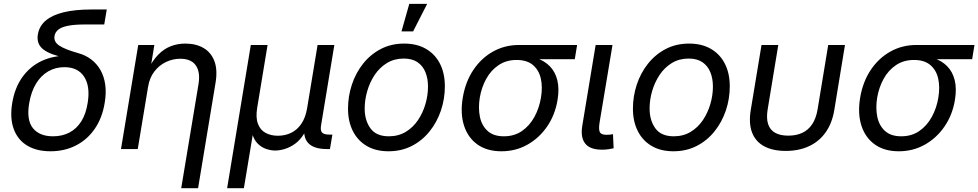

<svg xmlns="http://www.w3.org/2000/svg" viewBox="-20 -777 5101 1001"><path d="M243.2 11.7Q171.4 11.7 122.1 -17.8Q72.8 -47.4 51.8 -103.8Q30.8 -160.2 43.5 -238.8Q56.6 -318.8 96.2 -374.3Q135.7 -429.7 194.8 -458Q253.9 -486.3 325.2 -486.3L323.2 -475.1Q285.2 -482.9 255.9 -493.4Q226.6 -503.9 207.5 -518.1Q188.5 -532.2 180.7 -552.2Q172.9 -572.3 177.7 -599.6Q185.5 -642.1 219.2 -670.4Q252.9 -698.7 312.3 -713.1Q371.6 -727.5 455.1 -727.5H536.6L523.4 -649.4H422.4Q369.1 -649.4 335.2 -642.8Q301.3 -636.2 284.4 -622.8Q267.6 -609.4 264.2 -589.4Q261.7 -574.2 267.8 -561.8Q273.9 -549.3 289.3 -539.1Q304.7 -528.8 329.1 -519.3Q353.5 -509.8 387.7 -500Q425.8 -489.7 455.3 -467.3Q484.9 -444.8 503.7 -411.9Q522.5 -378.9 528.6 -335.9Q534.7 -293 525.9 -241.2Q513.2 -162.1 473.9 -105.2Q434.6 -48.3 375.2 -18.3Q315.9 11.7 243.2 11.7ZM256.3 -66.4Q304.2 -66.4 341.8 -85.9Q379.4 -105.5 404.1 -144.8Q428.7 -184.1 437.5 -243.2Q450.7 -328.6 418.2 -377.7Q385.7 -426.8 315.9 -426.8Q269 -426.8 231.2 -404.8Q193.4 -382.8 168 -341.1Q142.6 -299.3 132.3 -239.7Q117.2 -151.4 151.6 -108.9Q186 -66.4 256.3 -66.4Z M752 -324.2 698.2 0H610.8L700.7 -542.5H784.7L763.2 -411.1H750Q775.4 -461.9 805.2 -492.2Q835 -522.5 870.4 -536.1Q905.8 -549.8 946.3 -549.8Q1001 -549.8 1040.5 -527.1Q1080.1 -504.4 1097.7 -458.7Q1115.2 -413.1 1103.5 -343.8L1012.7 204.1H924.8L1014.6 -336.4Q1025.4 -400.9 1001 -435.8Q976.6 -470.7 919.9 -470.7Q881.3 -470.7 845.7 -453.9Q810.1 -437 784.9 -404.5Q759.8 -372.1 752 -324.2Z M1164.1 204.1 1287.6 -542.5H1375L1320.8 -214.8Q1312.5 -163.1 1325 -130.9Q1337.4 -98.6 1365 -84Q1392.6 -69.3 1428.7 -69.3Q1466.8 -69.3 1498.3 -84.7Q1529.8 -100.1 1551.5 -132.1Q1573.2 -164.1 1581.5 -214.8L1635.7 -542.5H1723.1L1653.8 -123Q1649.4 -96.2 1659.2 -85.7Q1668.9 -75.2 1698.7 -75.2H1712.9L1700.2 0H1683.1Q1616.2 0 1587.2 -31Q1558.1 -62 1568.4 -122.6L1576.7 -171.9H1596.7Q1587.9 -117.7 1566.9 -82.5Q1545.9 -47.4 1518.8 -27.8Q1491.7 -8.3 1464.4 -0.2Q1437 7.8 1415 7.8Q1393.1 7.8 1368.4 -0.2Q1343.8 -8.3 1323.7 -28.1Q1303.7 -47.9 1294.4 -82.8Q1285.2 -117.7 1293.9 -171.9H1314L1251.5 204.1Z M2005.4 11.7Q1939.5 11.7 1892.3 -15.9Q1845.2 -43.5 1819.8 -93.5Q1794.4 -143.6 1794.4 -210.4Q1794.4 -274.9 1814.5 -335.7Q1834.5 -396.5 1872.8 -444.8Q1911.1 -493.2 1965.3 -521.5Q2019.5 -549.8 2087.4 -549.8Q2152.8 -549.8 2200.4 -522.5Q2248 -495.1 2273.7 -445.1Q2299.3 -395 2299.3 -327.1Q2299.3 -261.7 2278.8 -200.9Q2258.3 -140.1 2219.7 -92Q2181.2 -43.9 2127 -16.1Q2072.8 11.7 2005.4 11.7ZM2007.3 -66.4Q2057.1 -66.4 2095.5 -89.6Q2133.8 -112.8 2159.4 -151.1Q2185.1 -189.5 2198.2 -235.1Q2211.4 -280.8 2211.4 -325.7Q2211.4 -367.2 2198.2 -400.1Q2185.1 -433.1 2157.2 -452.4Q2129.4 -471.7 2085 -471.7Q2035.6 -471.7 1997.6 -448.5Q1959.5 -425.3 1933.8 -387Q1908.2 -348.6 1894.8 -302.7Q1881.3 -256.8 1881.3 -210.9Q1881.3 -149.4 1911.4 -107.9Q1941.4 -66.4 2007.3 -66.4ZM2073.2 -613.3 2113.8 -756.8H2207L2133.8 -613.3Z M2594.2 11.7Q2519.5 11.7 2469.7 -23.4Q2419.9 -58.6 2399.4 -121.6Q2378.9 -184.6 2392.6 -267.6Q2406.7 -351.1 2448 -412.6Q2489.3 -474.1 2550.5 -508.3Q2611.8 -542.5 2686 -542.5H2988.8L2976.6 -468.3H2743.2L2673.3 -464.4Q2619.6 -464.4 2579.8 -437.7Q2540 -411.1 2515.4 -366.7Q2490.7 -322.3 2481.4 -268.1Q2472.7 -214.4 2481.9 -168.5Q2491.2 -122.6 2522 -94.5Q2552.7 -66.4 2606.9 -66.4Q2661.1 -66.4 2701.2 -94Q2741.2 -121.6 2766.4 -167.7Q2791.5 -213.9 2800.3 -268.1Q2809.6 -323.2 2799.6 -367.4Q2789.6 -411.6 2758.5 -438Q2727.5 -464.4 2673.3 -464.4L2677.2 -488.8Q2731.9 -488.8 2775.1 -474.6Q2818.4 -460.4 2846.7 -431.4Q2875 -402.3 2885.7 -358.6Q2896.5 -314.9 2886.7 -255.4Q2874 -178.2 2832.8 -117.9Q2791.5 -57.6 2730 -22.9Q2668.5 11.7 2594.2 11.7Z M3118.7 3.4Q3056.2 3.4 3031 -28.6Q3005.9 -60.5 3015.6 -120.6L3085.4 -542.5H3173.3L3106.4 -141.1Q3100.1 -104.5 3106.7 -89.4Q3113.3 -74.2 3141.6 -74.2Q3154.8 -74.2 3162.1 -75.2Q3169.4 -76.2 3175.8 -77.6L3179.2 -3.9Q3168.9 -1.5 3152.8 1Q3136.7 3.4 3118.7 3.4Z M3490.7 11.7Q3424.8 11.7 3377.7 -15.9Q3330.6 -43.5 3305.2 -93.5Q3279.8 -143.6 3279.8 -210.4Q3279.8 -274.9 3299.8 -335.7Q3319.8 -396.5 3358.2 -444.8Q3396.5 -493.2 3450.7 -521.5Q3504.9 -549.8 3572.8 -549.8Q3638.2 -549.8 3685.8 -522.5Q3733.4 -495.1 3759 -445.1Q3784.7 -395 3784.7 -327.1Q3784.7 -261.7 3764.2 -200.9Q3743.7 -140.1 3705.1 -92Q3666.5 -43.9 3612.3 -16.1Q3558.1 11.7 3490.7 11.7ZM3492.7 -66.4Q3542.5 -66.4 3580.8 -89.6Q3619.1 -112.8 3644.8 -151.1Q3670.4 -189.5 3683.6 -235.1Q3696.8 -280.8 3696.8 -325.7Q3696.8 -367.2 3683.6 -400.1Q3670.4 -433.1 3642.6 -452.4Q3614.7 -471.7 3570.3 -471.7Q3521 -471.7 3482.9 -448.5Q3444.8 -425.3 3419.2 -387Q3393.6 -348.6 3380.1 -302.7Q3366.7 -256.8 3366.7 -210.9Q3366.7 -149.4 3396.7 -107.9Q3426.8 -66.4 3492.7 -66.4Z M4076.7 9.8Q4007.8 9.8 3963.1 -14.9Q3918.5 -39.6 3900.6 -86.9Q3882.8 -134.3 3894 -203.1L3950.2 -542.5H4037.6L3982.4 -207.5Q3974.6 -160.6 3984.6 -130.1Q3994.6 -99.6 4021.2 -84.7Q4047.9 -69.8 4089.4 -69.8Q4131.8 -69.8 4163.3 -84.7Q4194.8 -99.6 4214.8 -130.1Q4234.9 -160.6 4242.7 -207.5L4297.9 -542.5H4385.3L4329.6 -203.1Q4318.4 -135.3 4284.9 -87.6Q4251.5 -40 4198.5 -15.1Q4145.5 9.8 4076.7 9.8Z M4666 11.7Q4591.3 11.7 4541.5 -23.4Q4491.7 -58.6 4471.2 -121.6Q4450.7 -184.6 4464.4 -267.6Q4478.5 -351.1 4519.8 -412.6Q4561 -474.1 4622.3 -508.3Q4683.6 -542.5 4757.8 -542.5H5060.5L5048.3 -468.3H4814.9L4745.1 -464.4Q4691.4 -464.4 4651.6 -437.7Q4611.8 -411.1 4587.2 -366.7Q4562.5 -322.3 4553.2 -268.1Q4544.4 -214.4 4553.7 -168.5Q4563 -122.6 4593.8 -94.5Q4624.5 -66.4 4678.7 -66.4Q4732.9 -66.4 4772.9 -94Q4813 -121.6 4838.1 -167.7Q4863.3 -213.9 4872.1 -268.1Q4881.3 -323.2 4871.3 -367.4Q4861.3 -411.6 4830.3 -438Q4799.3 -464.4 4745.1 -464.4L4749 -488.8Q4803.7 -488.8 4846.9 -474.6Q4890.1 -460.4 4918.5 -431.4Q4946.8 -402.3 4957.5 -358.6Q4968.3 -314.9 4958.5 -255.4Q4945.8 -178.2 4904.5 -117.9Q4863.3 -57.6 4801.8 -22.9Q4740.2 11.7 4666 11.7Z"/></svg>

Font: Inter 16pt
Style: Italic
Weight: 400
Italic angle: -9.3988°
Version: Version 4.001;git-66647c0bb